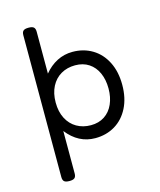

<svg xmlns="http://www.w3.org/2000/svg" viewBox="-123 -734 846 1016"><g transform="rotate(-15 300.0 -226.0)"><path d="M167 -613.8V-384.3Q197.3 -421.4 236.6 -441.7Q275.9 -461.9 321.8 -461.9Q382.3 -461.9 429.9 -433.3Q477.5 -404.8 504.6 -351.3Q531.7 -297.9 531.7 -225.6Q531.7 -153.3 504.6 -99.9Q477.5 -46.4 429.9 -17.8Q382.3 10.7 321.8 10.7Q230 10.7 167 -69.8V162.6Q167 179.7 158.9 187Q150.9 194.3 130.9 194.3H129.9Q109.9 194.3 101.8 187Q93.8 179.7 93.8 162.6V-613.8Q93.8 -630.9 101.8 -638.2Q109.9 -645.5 129.9 -645.5H130.9Q150.9 -645.5 158.9 -638.2Q167 -630.9 167 -613.8ZM167 -225.6Q167 -174.8 186.3 -137.7Q205.6 -100.6 239.5 -81.1Q273.4 -61.5 316.9 -61.5Q360.4 -61.5 391.8 -82.3Q423.3 -103 439.9 -140.4Q456.5 -177.7 456.5 -225.6Q456.5 -273.4 439.9 -310.8Q423.3 -348.1 391.8 -368.9Q360.4 -389.6 316.9 -389.6Q273.4 -389.6 239.5 -370.1Q205.6 -350.6 186.3 -313.5Q167 -276.4 167 -225.6Z"/></g></svg>

Font: Courier Prime Code
Style: Regular
Weight: 400
Designer: Alan Dague-Greene
Foundry: Quote-Unquote Apps
Version: Version 3.0318